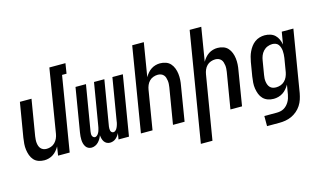

<svg xmlns="http://www.w3.org/2000/svg" viewBox="-105 -1067 2710 1614"><g transform="rotate(-15 1250.0 -260.0)"><path d="M163 8Q136 8 112 -0.5Q88 -9 72 -27Q56 -45 47.5 -68.5Q39 -92 35.5 -117.5Q32 -143 34 -169Q36 -195 40 -221L90 -520H191L139 -207Q137 -193 136 -178.5Q135 -164 136.5 -150Q138 -136 142.5 -123Q147 -110 156 -100Q165 -90 178 -85Q191 -80 206 -80Q225 -80 244.5 -87Q264 -94 278.5 -109Q293 -124 301.5 -143Q310 -162 313 -181L404 -735H544L530 -647H491L384 0H283L295 -77Q285 -59 271 -42.5Q257 -26 239.5 -14.5Q222 -3 202 2.5Q182 8 163 8Z M734 8Q718 8 705 1Q692 -6 684 -18Q676 -30 672 -45Q668 -60 667 -75Q662 -60 653.5 -45.5Q645 -31 633 -18.5Q621 -6 605 1Q589 8 574 8H573Q557 8 544 1Q531 -6 523 -18.5Q515 -31 511 -46Q507 -61 506.5 -76.5Q506 -92 507 -108Q508 -124 511 -140L574 -520H665L599 -125Q598 -116 597.5 -107Q597 -98 599.5 -90Q602 -82 608.5 -76Q615 -70 624 -70Q632 -70 639.5 -76Q647 -82 652.5 -89.5Q658 -97 661 -105Q664 -113 666.5 -121.5Q669 -130 671 -138.5Q673 -147 674 -155L735 -520H825L759 -125Q758 -116 758 -107Q758 -98 760 -90Q762 -82 768.5 -76Q775 -70 784 -70Q793 -70 800.5 -76Q808 -82 813 -89.5Q818 -97 821 -105Q824 -113 827 -121.5Q830 -130 831.5 -138.5Q833 -147 834 -155L895 -520H986L900 0H809L818 -54Q812 -41 803.5 -30Q795 -19 784.5 -10Q774 -1 760.5 3.5Q747 8 734 8Z M1004 0 1125 -735H1226L1178 -443Q1188 -461 1202 -477.5Q1216 -494 1233.5 -505.5Q1251 -517 1271 -522.5Q1291 -528 1310 -528Q1337 -528 1361 -519.5Q1385 -511 1401 -493Q1417 -475 1426 -451.5Q1435 -428 1438 -402.5Q1441 -377 1439.5 -351Q1438 -325 1433 -299L1384 0H1283L1335 -313Q1337 -327 1338 -341.5Q1339 -356 1337 -370Q1335 -384 1331 -397Q1327 -410 1318 -420Q1309 -430 1296 -435Q1283 -440 1268 -440Q1249 -440 1229 -433Q1209 -426 1194.5 -411Q1180 -396 1172 -377Q1164 -358 1161 -339L1105 0Z M1468 215 1625 -735H1726L1678 -443Q1688 -461 1702 -477.5Q1716 -494 1733.5 -505.5Q1751 -517 1771 -522.5Q1791 -528 1810 -528Q1837 -528 1861 -519.5Q1885 -511 1901 -493Q1917 -475 1926 -451.5Q1935 -428 1938 -402.5Q1941 -377 1939.5 -351Q1938 -325 1933 -299L1884 0H1783L1835 -313Q1837 -327 1838 -341.5Q1839 -356 1837 -370Q1835 -384 1831 -397Q1827 -410 1818 -420Q1809 -430 1796 -435Q1783 -440 1768 -440Q1749 -440 1729 -433Q1709 -426 1694.5 -411Q1680 -396 1672 -377Q1664 -358 1661 -339L1569 215Z M2044 215V127H2152Q2167 127 2183 124Q2199 121 2213.5 113Q2228 105 2240 92.5Q2252 80 2260.5 65.5Q2269 51 2274 35.5Q2279 20 2282 4L2296 -79Q2285 -60 2270.5 -43Q2256 -26 2238 -14.5Q2220 -3 2199.5 2.5Q2179 8 2159 8Q2132 8 2108 -0.5Q2084 -9 2067 -26.5Q2050 -44 2041 -67.5Q2032 -91 2028 -116.5Q2024 -142 2026 -168.5Q2028 -195 2032 -221L2052 -341Q2056 -363 2062 -385Q2068 -407 2078 -428Q2088 -449 2102 -468Q2116 -487 2135 -501Q2154 -515 2176.5 -521.5Q2199 -528 2221 -528Q2246 -528 2270 -520.5Q2294 -513 2310.5 -497Q2327 -481 2337 -459Q2347 -437 2351 -413L2369 -520H2470L2381 18Q2376 45 2367.5 71Q2359 97 2343.5 121Q2328 145 2305.5 164Q2283 183 2257.5 194.5Q2232 206 2205 210.5Q2178 215 2151 215ZM2202 -80Q2222 -80 2241.5 -86.5Q2261 -93 2276.5 -108Q2292 -123 2300.5 -142Q2309 -161 2313 -181L2333 -301Q2335 -316 2336 -332Q2337 -348 2335.5 -363Q2334 -378 2329.5 -392Q2325 -406 2316.5 -417.5Q2308 -429 2294 -434.5Q2280 -440 2264 -440Q2243 -440 2222 -431.5Q2201 -423 2185.5 -406Q2170 -389 2162 -368.5Q2154 -348 2151 -327L2131 -207Q2128 -192 2127.5 -177.5Q2127 -163 2129 -149Q2131 -135 2136 -122Q2141 -109 2150.5 -99Q2160 -89 2173.5 -84.5Q2187 -80 2202 -80Z"/></g></svg>

Font: Iosevka Term Curly SmBd Obl
Style: Regular
Weight: 600
Italic angle: -9°
Designer: Belleve Invis
Foundry: Belleve Invis
Version: Version 32.3.0